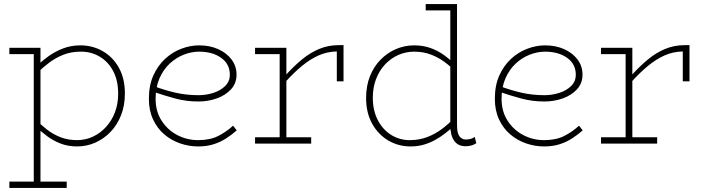

<svg xmlns="http://www.w3.org/2000/svg" viewBox="-20 -706 3469 944"><path d="M359 14Q315 14 278.5 0Q242 -14 211 -37Q180 -60 153 -87V-121Q180 -93 211 -69Q242 -45 278.5 -31Q315 -17 359 -17Q400 -17 436.5 -34Q473 -51 501 -81.5Q529 -112 545 -153.5Q561 -195 561 -245Q561 -311 536 -357.5Q511 -404 468.5 -428.5Q426 -453 375 -452Q330 -452 292 -437Q254 -422 222.5 -398.5Q191 -375 163 -347V-383Q187 -407 219 -430Q251 -453 290.5 -468Q330 -483 375 -483Q435 -483 485 -454.5Q535 -426 564.5 -373Q594 -320 594 -246Q594 -187 575 -139Q556 -91 523 -57Q490 -23 448 -4.5Q406 14 359 14ZM26 218V187H308V218ZM146 217V-471H179V217ZM26 -440V-471H179V-440Z M954 14Q909 14 865.5 -1Q822 -16 787.5 -45.5Q753 -75 732.5 -119Q712 -163 712 -220Q712 -286 734 -335Q756 -384 792 -417Q828 -450 872 -466.5Q916 -483 959 -483Q1011 -483 1052.5 -464.5Q1094 -446 1118.5 -413.5Q1143 -381 1143 -339Q1143 -296 1115.5 -266.5Q1088 -237 1045.5 -222Q1003 -207 956 -207Q896 -207 842.5 -221.5Q789 -236 739 -253L738 -282Q788 -263 842 -250.5Q896 -238 956 -238Q993 -238 1028 -249Q1063 -260 1086.5 -282.5Q1110 -305 1110 -339Q1110 -391 1067.5 -421.5Q1025 -452 959 -452Q921 -452 883 -437Q845 -422 814 -393Q783 -364 764 -320.5Q745 -277 745 -220Q745 -158 775 -112Q805 -66 852.5 -41.5Q900 -17 954 -17Q1012 -17 1052 -37Q1092 -57 1126 -88L1144 -65Q1119 -43 1091 -25Q1063 -7 1029.5 3.5Q996 14 954 14Z M1385 -305V-337Q1425 -381 1465 -414Q1505 -447 1549.5 -465.5Q1594 -484 1645 -484H1669V-306H1636V-453Q1588 -452 1546.5 -433.5Q1505 -415 1465.5 -382.5Q1426 -350 1385 -305ZM1234 0V-31H1510V0ZM1355 0V-471H1388V0ZM1234 -440V-471H1388V-440Z M1999 14Q1939 14 1889.5 -15Q1840 -44 1810 -97.5Q1780 -151 1780 -224Q1780 -284 1799 -331.5Q1818 -379 1851.5 -413Q1885 -447 1927.5 -465Q1970 -483 2016 -483Q2060 -483 2096.5 -470Q2133 -457 2164 -434.5Q2195 -412 2222 -384V-352Q2195 -380 2164 -402.5Q2133 -425 2096.5 -438.5Q2060 -452 2016 -452Q1975 -452 1938 -435.5Q1901 -419 1873 -389Q1845 -359 1829 -317.5Q1813 -276 1813 -226Q1813 -161 1838.5 -113.5Q1864 -66 1906 -41Q1948 -16 1999 -17Q2045 -18 2083 -33Q2121 -48 2153 -72Q2185 -96 2212 -124V-88Q2194 -70 2171 -52Q2148 -34 2121.5 -19Q2095 -4 2064.5 5Q2034 14 1999 14ZM2269 13Q2232 13 2213 -14Q2194 -41 2194 -90V-686H2227V-90Q2227 -52 2239 -36Q2251 -20 2270 -20Q2284 -20 2295.5 -23.5Q2307 -27 2314 -33L2322 -2Q2312 5 2298.5 9Q2285 13 2269 13ZM2073 -655V-686H2227V-655Z M2655 14Q2610 14 2566.5 -1Q2523 -16 2488.5 -45.5Q2454 -75 2433.5 -119Q2413 -163 2413 -220Q2413 -286 2435 -335Q2457 -384 2493 -417Q2529 -450 2573 -466.5Q2617 -483 2660 -483Q2712 -483 2753.5 -464.5Q2795 -446 2819.5 -413.5Q2844 -381 2844 -339Q2844 -296 2816.5 -266.5Q2789 -237 2746.5 -222Q2704 -207 2657 -207Q2597 -207 2543.5 -221.5Q2490 -236 2440 -253L2439 -282Q2489 -263 2543 -250.5Q2597 -238 2657 -238Q2694 -238 2729 -249Q2764 -260 2787.5 -282.5Q2811 -305 2811 -339Q2811 -391 2768.5 -421.5Q2726 -452 2660 -452Q2622 -452 2584 -437Q2546 -422 2515 -393Q2484 -364 2465 -320.5Q2446 -277 2446 -220Q2446 -158 2476 -112Q2506 -66 2553.5 -41.5Q2601 -17 2655 -17Q2713 -17 2753 -37Q2793 -57 2827 -88L2845 -65Q2820 -43 2792 -25Q2764 -7 2730.5 3.5Q2697 14 2655 14Z M3086 -305V-337Q3126 -381 3166 -414Q3206 -447 3250.5 -465.5Q3295 -484 3346 -484H3370V-306H3337V-453Q3289 -452 3247.5 -433.5Q3206 -415 3166.5 -382.5Q3127 -350 3086 -305ZM2935 0V-31H3211V0ZM3056 0V-471H3089V0ZM2935 -440V-471H3089V-440Z"/></svg>

Font: BioRhyme ExtraBold ExtraLight
Style: Regular
Weight: 250
Version: Version 1.600;gftools[0.9.33]